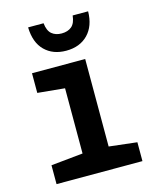

<svg xmlns="http://www.w3.org/2000/svg" viewBox="-114 -844 759 924"><g transform="rotate(-15 265.0 -382.0)"><path d="M52 0V-94L211 -110V-435L76 -448V-546H341V-110L480 -94V0ZM264 -608Q198 -608 157.5 -648Q117 -688 115 -764H192Q196 -726 215 -710Q234 -694 264 -694Q295 -694 314 -710Q333 -726 337 -764H414Q413 -691 372.5 -649.5Q332 -608 264 -608Z"/></g></svg>

Font: Noto Sans Mono Condensed
Style: Bold
Weight: 700
Width: 3
Designer: Monotype Design Team
Foundry: Monotype Imaging Inc.
Version: Version 2.014